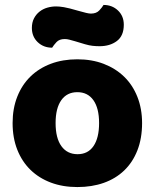

<svg xmlns="http://www.w3.org/2000/svg" viewBox="-20 -741 626 777"><path d="M555 -243Q555 -181 536 -132.5Q517 -84 482.5 -51Q448 -18 400 -1Q352 16 293 16Q234 16 186 -2Q138 -20 103.5 -53.5Q69 -87 50 -135Q31 -183 31 -243Q31 -302 50 -350Q69 -398 103.5 -431.5Q138 -465 186 -483Q234 -501 293 -501Q352 -501 400 -482.5Q448 -464 482.5 -430.5Q517 -397 536 -349Q555 -301 555 -243ZM205 -243Q205 -182 228.5 -149.5Q252 -117 294 -117Q336 -117 358.5 -150Q381 -183 381 -243Q381 -303 358 -335.5Q335 -368 293 -368Q251 -368 228 -335.5Q205 -303 205 -243ZM298 -697Q316 -692 328 -689Q340 -686 348 -686Q370 -686 382 -699Q394 -712 399 -721Q434 -721 457.5 -698.5Q481 -676 481 -641Q481 -596 453 -575Q425 -554 383 -554Q369 -554 355 -555.5Q341 -557 324 -562L284 -574Q270 -578 260.5 -580.5Q251 -583 242 -583Q220 -583 208.5 -570.5Q197 -558 191 -548Q156 -548 132.5 -570.5Q109 -593 109 -628Q109 -650 117.5 -666.5Q126 -683 140 -694Q154 -705 171.5 -710Q189 -715 207 -715Q220 -715 238.5 -712Q257 -709 298 -697Z"/></svg>

Font: Baloo Bhai
Style: Regular
Weight: 400
Designer: Supriya Tembe, Noopur Datye and Ek Type
Foundry: Ek Type
Version: Version 1.443;PS 1.000;hotconv 16.6.51;makeotf.lib2.5.65220;